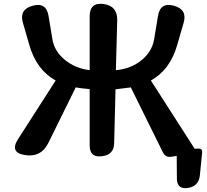

<svg xmlns="http://www.w3.org/2000/svg" viewBox="-20 -811 1081 1004"><path d="M904 4 875 9Q846 13 832 -14L664 -354L584 -344L577 -63Q576 0 512 6Q449 14 449 -50V-345Q410 -348 376 -354L232 -62Q194 13 112 0Q29 -12 74 -83L271 -390Q170 -446 133 -577L100 -691Q79 -762 151 -781Q222 -801 234 -727L254 -606Q264 -544 318 -499Q372 -454 449 -444V-726Q449 -800 522 -790Q594 -780 593 -706L586 -444Q665 -451 721 -497Q775 -541 786 -606L806 -727Q818 -801 890 -781Q961 -761 940 -691L907 -577Q870 -446 769 -390L998 -33L1019 -34Q1039 -34 1037 -14L1025 107Q1019 163 962 172Q905 180 905 122Z"/></svg>

Font: MaokenZhuyuanTi
Style: Regular
Weight: 400
Designer: Fontworks Inc & LongZhuTi team: ZERO子、时光羊、荆南、频凡、刘鹏、Little White Dog、帆影Magmeta、奈白不弍、白日月球、ChaoTawei、雨三（排名不分先后）
Version: Version 1.000; 20230222